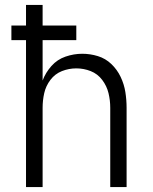

<svg xmlns="http://www.w3.org/2000/svg" viewBox="-20 -755 616 775"><path d="M85 0H152V-320Q152 -350 158.5 -379Q165 -408 183.5 -432.5Q202 -457 230 -468Q258 -479 288 -479Q318 -479 346 -468Q374 -457 392.5 -432.5Q411 -408 418 -379Q425 -350 425 -320V0H491V-320Q491 -352 486 -383.5Q481 -415 467 -444.5Q453 -474 429.5 -496.5Q406 -519 375 -528.5Q344 -538 312 -538Q278 -538 244.5 -526.5Q211 -515 187.5 -488.5Q164 -462 152 -430V-593H288V-652H152V-735H85V-652H26V-593H85Z"/></svg>

Font: Iosevka Sparkle Light
Style: Regular
Weight: 300
Designer: Belleve Invis
Foundry: Belleve Invis
Version: Version 4.5.0; ttfautohint (v1.8.3)